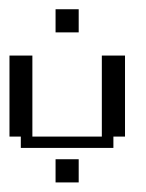

<svg xmlns="http://www.w3.org/2000/svg" viewBox="-20 -312 308 405"><path d="M97.2 72.8V23.9H146V72.8ZM23.9 0V-23.9H0V-194.8H48.3V-23.9H194.8V-194.8H243.7V-23.9H219.2V0ZM97.2 -243.7V-292.5H146V-243.7Z"/></svg>

Font: FS Mondwest Regular
Style: Regular
Weight: 400
Designer: NZWStudios2024
Foundry: https://fontstruct.com
Version: Version 1.0